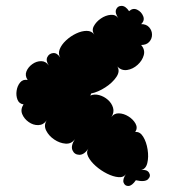

<svg xmlns="http://www.w3.org/2000/svg" viewBox="-20 -645 578 653"><path d="M442 -32Q429 -13 417 -12.5Q405 -12 400.5 -23.5Q396 -35 409 -54Q401 -41 383 -42.5Q365 -44 344 -54.5Q323 -65 305.5 -80.5Q288 -96 280 -112Q272 -128 281 -140Q266 -118 249.5 -118.5Q233 -119 226.5 -134Q220 -149 235 -172Q223 -155 203 -156.5Q183 -158 164.5 -170.5Q146 -183 137 -201Q128 -219 139 -236Q128 -220 110.5 -219.5Q93 -219 77.5 -230Q62 -241 55.5 -257Q49 -273 60 -290Q45 -292 39.5 -306Q34 -320 36.5 -336.5Q39 -353 48.5 -364.5Q58 -376 74 -373Q64 -388 70 -402.5Q76 -417 90 -427Q104 -437 120 -437Q136 -437 146 -422Q135 -439 141 -451Q147 -463 160.5 -464.5Q174 -466 185 -449Q177 -462 183 -477.5Q189 -493 204.5 -507.5Q220 -522 239 -531Q258 -540 275 -540Q292 -540 301 -527Q291 -541 299 -556Q307 -571 323 -582Q339 -593 356.5 -594.5Q374 -596 383 -582Q370 -601 375 -613Q380 -625 393.5 -625Q407 -625 419 -607Q432 -619 446.5 -612Q461 -605 467 -590Q473 -575 460 -563Q478 -563 487.5 -552Q497 -541 497 -527Q497 -513 487.5 -502.5Q478 -492 460 -492Q474 -476 469 -457.5Q464 -439 448 -424.5Q432 -410 412.5 -407Q393 -404 379 -419Q389 -403 376 -383.5Q363 -364 338.5 -348Q314 -332 290 -327Q289 -323 287 -320Q301 -326 317.5 -321.5Q334 -317 347 -305.5Q360 -294 364.5 -278.5Q369 -263 359 -247Q368 -260 384.5 -259.5Q401 -259 417 -249Q433 -239 441 -224.5Q449 -210 440 -196Q456 -198 467 -180Q478 -162 482 -136.5Q486 -111 481 -90.5Q476 -70 460 -67Q480 -69 487 -57.5Q494 -46 483.5 -35.5Q473 -25 442 -32Z"/></svg>

Font: Rubik Bubbles
Style: Regular
Weight: 400
Designer: Hubert and Fischer, NaN
Foundry: Hubert and Fischer, NaN
Version: Version 2.200